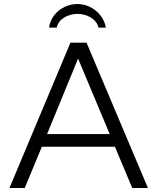

<svg xmlns="http://www.w3.org/2000/svg" viewBox="-20 -934 782 954"><path d="M368 -643 525 -268H214ZM637 0H715L410 -722H330L27 0H103L188 -205H551ZM506 -797C495 -862 434 -914 365 -914C294 -914 232 -863 224 -797H262C270 -839 317 -865 366 -865C413 -865 461 -838 469 -797Z"/></svg>

Font: Perun Light
Style: Regular
Weight: 300
Foundry: Copyright (c) Stefan Peev, Context Ltd, 2016
Version: Version 1.089